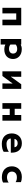

<svg xmlns="http://www.w3.org/2000/svg" viewBox="2646 -3234 708 6040"><g transform="rotate(90 3000.0 -214.0)"><path d="M598 -371V64H775V-528H225V64H402V-371Z M1836 -271C1836 -421 1724 -547 1521 -545C1468 -545 1421 -531 1382 -512V-528H1206V120H1382V-27C1422 -8 1470 4 1521 5C1729 8 1836 -111 1836 -271ZM1382 -187V-354C1413 -383 1458 -401 1518 -401C1615 -401 1665 -346 1665 -272C1665 -195 1610 -144 1518 -144C1458 -144 1413 -160 1382 -187Z M2604 64H2775V-528H2630C2598 -487 2481 -322 2445 -273C2429 -251 2414 -230 2401 -210C2395 -200 2392 -200 2392 -214C2392 -226 2395 -277 2395 -297C2396 -343 2396 -490 2396 -528H2225V64H2370C2398 30 2514 -132 2552 -181C2568 -203 2586 -229 2600 -250C2605 -258 2608 -260 2608 -243C2608 -226 2606 -175 2606 -153C2606 -107 2605 36 2604 64Z M3598 -166V64H3775V-528H3598V-322H3402V-528H3225V64H3402V-166Z M4339 -200H4783C4783 -200 4782 -227 4782 -238C4781 -412 4692 -548 4484 -548C4288 -548 4177 -405 4177 -232C4177 -35 4302 83 4503 83C4612 83 4701 61 4756 24L4754 -140C4702 -94 4608 -65 4504 -65C4405 -65 4337 -126 4339 -200ZM4612 -315H4349C4355 -369 4407 -416 4484 -416C4567 -416 4607 -371 4612 -315Z M5723 42 5722 -133C5685 -101 5621 -80 5559 -80C5446 -80 5378 -144 5378 -235C5378 -324 5442 -390 5553 -391C5610 -392 5671 -381 5709 -351V-519C5672 -535 5613 -547 5551 -547C5340 -547 5212 -414 5212 -235C5212 -39 5347 81 5554 81C5618 81 5684 68 5723 42Z"/></g></svg>

Font: LINE Seed JP App_OTF ExtraBold
Style: Regular
Weight: 800
Designer: LINE & Fontrix & Fontworks
Version: Version 1.013